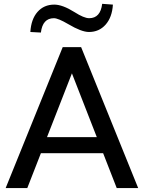

<svg xmlns="http://www.w3.org/2000/svg" viewBox="-20 -959 733 979"><path d="M8.8 0 299.8 -718.8H393.6L684.6 0H575.2L505.9 -177.7H188.5L119.1 0ZM134.8 -795.9Q138.7 -861.3 171.4 -898.4Q204.1 -935.5 256.8 -935.5Q298.8 -935.5 359.4 -897.5Q408.2 -866.2 434.6 -866.2Q492.2 -866.2 501 -939.5L555.7 -935.5Q551.8 -871.1 518.6 -833.5Q485.4 -795.9 433.6 -795.9Q395.5 -795.9 328.1 -835.9Q276.4 -866.2 254.9 -866.2Q197.3 -866.2 188.5 -793ZM219.7 -259.8H473.6L346.7 -585Z"/></svg>

Font: Min Sans Medium
Style: Regular
Weight: 500
Designer: Jinseong-Kim, NotoSansCJK, Nunito
Foundry: Jinseong-Kim
Version: Version 1.400;Glyphs 3.1.2 (3151)